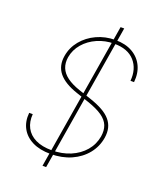

<svg xmlns="http://www.w3.org/2000/svg" viewBox="-163 -920 931 1112"><g transform="rotate(20 302.5 -363.5)"><path d="M234.4 90.8 384.8 -818.4H407.2L256.8 90.8ZM253.4 10.7Q187.5 10.7 141.6 -12.2Q95.7 -35.2 73.7 -76.2Q51.8 -117.2 57.1 -170.9H79.1Q75.2 -123 94 -87.2Q112.8 -51.3 153.1 -31.5Q193.4 -11.7 253.4 -11.7Q316.4 -11.7 367.9 -33.4Q419.4 -55.2 452.9 -94.2Q486.3 -133.3 495.1 -184.6Q501.5 -223.6 490 -252.9Q478.5 -282.2 446 -304.9Q413.6 -327.6 356 -347.2L277.8 -373.5Q196.3 -400.9 161.1 -444.3Q126 -487.8 136.7 -550.8Q145.5 -604.5 180.4 -647Q215.3 -689.5 268.1 -713.9Q320.8 -738.3 382.8 -738.3Q445.3 -738.3 488.5 -713.4Q531.7 -688.5 552.2 -645.3Q572.8 -602.1 566.9 -545.9H544.9Q551.8 -620.6 509.8 -668.2Q467.8 -715.8 383.3 -715.8Q328.1 -715.8 279.8 -694.6Q231.4 -673.3 199.2 -636Q167 -598.6 158.7 -550.8Q152.8 -514.2 164.6 -484.9Q176.3 -455.6 206.8 -433.1Q237.3 -410.6 286.1 -394L364.7 -367.7Q409.2 -352.5 440.7 -334.7Q472.2 -316.9 491 -294.7Q509.8 -272.5 516.4 -245.4Q522.9 -218.3 517.6 -184.6Q508.3 -127.9 472.7 -83.7Q437 -39.6 380.9 -14.4Q324.7 10.7 253.4 10.7Z"/></g></svg>

Font: Inter 16pt Thin
Style: Italic
Weight: 250
Italic angle: -9.3988°
Version: Version 4.001;git-66647c0bb